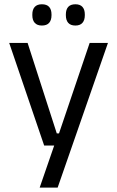

<svg xmlns="http://www.w3.org/2000/svg" viewBox="-20 -684 534 876"><path d="M285.5 -75.5 243 -57 389 -488H472.5L243 172H161L238 -51L273.5 -20H181.5L22 -488H106L239 -75.5ZM171 -567.5Q149.5 -567.5 138.5 -579.8Q127.5 -592 127.5 -614.5V-618Q127.5 -640.5 138.5 -652.5Q149.5 -664.5 171 -664.5Q193.5 -664.5 204.2 -652.5Q215 -640.5 215 -618V-614.5Q215 -592 204.2 -579.8Q193.5 -567.5 171 -567.5ZM324 -567.5Q302 -567.5 291.2 -579.8Q280.5 -592 280.5 -614.5V-618Q280.5 -640.5 291.2 -652.5Q302 -664.5 324 -664.5Q345.5 -664.5 356.2 -652.5Q367 -640.5 367 -618V-614.5Q367 -592 356.2 -579.8Q345.5 -567.5 324 -567.5Z"/></svg>

Font: Anek Bangla
Style: Regular
Weight: 400
Designer: Sulekha Rajkumar (Bangla), Yesha Goshar (Latin)
Foundry: Ek Type
Version: Version 1.003